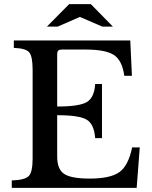

<svg xmlns="http://www.w3.org/2000/svg" viewBox="-20 -910 734 930"><path d="M257 -646V-394Q365 -394 401 -416Q437 -438 441 -503H474V-241H441Q436 -308 400.5 -330Q365 -352 257 -352V-151Q257 -90 291 -67.5Q325 -45 414 -45Q515 -45 558.5 -76.5Q602 -108 620 -196H657L642 0H37V-36Q101 -38 119.5 -57.5Q138 -77 138 -142V-572Q138 -637 121.5 -656.5Q105 -676 47 -678V-714H611L619 -543H582Q572 -617 532 -643.5Q492 -670 394 -670H282Q267 -670 262 -665Q257 -660 257 -646ZM315 -890H420L527 -781H476L367 -828L259 -781H207Z"/></svg>

Font: Kolar Light
Style: Regular
Weight: 300
Designer: Ramakrishna Saiteja (Kannada); Shiva Nallaperumal (Latin)
Foundry: Indian Type Foundry
Version: Version 1.001;PS 1.0;hotconv 1.0.88;makeotf.lib2.5.647800